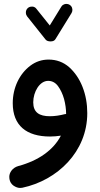

<svg xmlns="http://www.w3.org/2000/svg" viewBox="-20 -657 503 970"><path d="M331.5 -632.8C327.1 -635.7 321.8 -637.2 316.4 -637.2C311 -637.2 297.9 -636.7 289.6 -623L231.4 -528.3L164.1 -612.3C154.3 -625.5 142.6 -623.5 140.1 -623.5C133.3 -623.5 127 -621.6 121.6 -617.2C109.4 -606.9 110.8 -595.2 110.8 -592.8C110.8 -585.9 112.8 -580.1 116.7 -574.7L210.4 -457C215.8 -450.7 224.1 -447.8 235.8 -447.8C247.6 -447.8 255.9 -451.7 260.3 -459.5L341.3 -590.8C344.2 -595.7 345.7 -601.1 345.7 -606.4C345.7 -610.8 345.2 -624.5 331.5 -632.8ZM225.6 -356C191.4 -356 160.6 -345.7 133.3 -325.2C78.6 -284.2 44.4 -213.9 44.4 -135.7C44.4 -22.5 113.8 32.7 232.9 32.7C250 32.7 268.6 31.2 287.6 28.3C250.5 100.1 175.8 154.3 71.8 182.1C43 190.4 26.9 214.8 26.9 236.3C26.9 239.7 27.3 243.7 27.8 247.6C30.3 262.2 37.6 273.4 48.8 281.2C60.1 288.6 70.8 292.5 81.5 292.5C85.4 292.5 89.4 292 92.8 291.5C270 253.9 420.9 109.4 420.9 -85.4C420.9 -132.8 413.1 -176.8 397 -217.8C380.9 -258.8 357.9 -292 329.1 -317.9C299.8 -343.3 265.1 -356 225.6 -356ZM147.9 -140.1C147.9 -192.9 180.2 -248.5 223.1 -248.5C243.2 -248.5 259.8 -239.7 272.9 -222.2C286.1 -204.1 296.4 -182.6 303.7 -156.7C310.5 -130.9 314 -105.5 314 -81.5V-81.1C311.5 -81.1 309.1 -80.6 306.6 -80.1C283.7 -74.2 257.8 -69.8 231.9 -69.8C178.7 -69.8 147.9 -88.9 147.9 -140.1Z"/></svg>

Font: Mikhak SemiBold
Style: Regular
Weight: 600
Designer: Amin Abedi
Version: Version 3.2